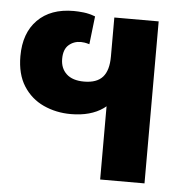

<svg xmlns="http://www.w3.org/2000/svg" viewBox="-45 -602 633 647"><g transform="rotate(5 271.5 -279.0)"><path d="M317 0V-321L353 -325Q351 -271 308.5 -241Q266 -211 199 -211Q149 -211 106.5 -230.5Q64 -250 38.5 -290Q13 -330 13 -391Q13 -469 57 -513.5Q101 -558 179 -558Q193 -558 212 -556Q231 -554 252 -546L241 -451Q231 -454 224 -455Q217 -456 212 -456Q188 -456 171 -441Q154 -426 154 -394Q154 -362 174.5 -343Q195 -324 234 -324Q277 -324 297 -346.5Q317 -369 317 -416V-548H467V0Z"/></g></svg>

Font: Noto Sans Thai
Style: Bold
Weight: 700
Designer: Monotype Design Team
Foundry: Monotype Imaging Inc.
Version: Version 2.001